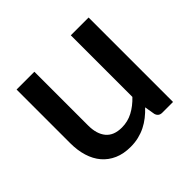

<svg xmlns="http://www.w3.org/2000/svg" viewBox="-129 -661 820 820"><g transform="rotate(-45 280.5 -251.0)"><path d="M495.5 -510V0H430.5Q409 0 403 -20.5L395 -68Q379 -51 361.2 -37Q343.5 -23 323.5 -13Q303.5 -3 280.8 2.5Q258 8 232 8Q190 8 158 -6Q126 -20 104.2 -45.5Q82.5 -71 71.5 -106.8Q60.5 -142.5 60.5 -185.5V-510H168V-185.5Q168 -134 191.8 -105.5Q215.5 -77 264 -77Q299.5 -77 330.2 -93.2Q361 -109.5 388 -138V-510Z"/></g></svg>

Font: TypoPRO Lato
Style: Regular
Weight: 600
Designer: Lukasz Dziedzic with Adam Twardoch and Botio Nikoltchev
Foundry: tyPoland Lukasz Dziedzic
Version: Version 2.010; 2014-09-01; http://www.latofonts.com/